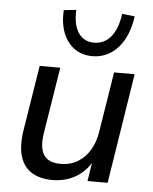

<svg xmlns="http://www.w3.org/2000/svg" viewBox="-54 -792 672 846"><g transform="rotate(5 282.5 -369.0)"><path d="M208 9Q156 9 119.5 -12.5Q83 -34 68 -79Q53 -124 63 -194L110 -487H201L154 -194Q147 -151 154 -122Q161 -93 182 -79Q203 -65 238 -65Q282 -65 315 -85Q348 -105 369 -140.5Q390 -176 397 -224L439 -487H530L453 0H364L381 -108H391Q366 -52 318.5 -21.5Q271 9 208 9ZM336 -550Q291 -550 258 -573.5Q225 -597 208 -639.5Q191 -682 194 -741L249 -747Q246 -681 270 -645.5Q294 -610 339 -610Q385 -610 414 -645.5Q443 -681 452 -747L508 -741Q500 -682 477 -639.5Q454 -597 418 -573.5Q382 -550 336 -550Z"/></g></svg>

Font: Nunito Sans 12pt Medium
Style: Italic
Weight: 500
Italic angle: -9°
Designer: Vernon Adams
Foundry: Vernon Adams
Version: Version 3.101;gftools[0.9.27]